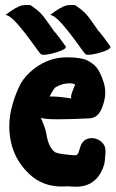

<svg xmlns="http://www.w3.org/2000/svg" viewBox="-20 -749 457 756"><path d="M174.8 -369.1Q174.8 -369.1 180.7 -369.1Q213.9 -369.1 260.7 -361.3Q260.7 -362.3 260.3 -364.3Q259.8 -366.2 259.8 -367.2Q259.8 -377 267.6 -395.5Q275.4 -414.1 275.4 -415V-416Q268.6 -420.9 253.9 -420.9Q222.7 -420.9 197.3 -404.3Q192.4 -400.4 174.8 -369.1ZM140.6 -286.1Q140.6 -285.2 145 -275.4Q149.4 -265.6 154.8 -250.5Q160.2 -235.4 162.1 -224.6Q169.9 -171.9 193.4 -152.3Q201.2 -144.5 240.2 -140.6Q248 -139.6 258.8 -138.7Q269.5 -137.7 272.5 -137.7Q277.3 -137.7 280.3 -138.2Q283.2 -138.7 285.6 -142.1Q288.1 -145.5 289.1 -147.9Q290 -150.4 292.5 -158.7Q294.9 -167 296.9 -172.9Q308.6 -205.1 341.8 -205.1Q362.3 -205.1 378.9 -190.9Q395.5 -176.8 395.5 -155.3V-152.3Q393.6 -114.3 390.1 -101.1Q386.7 -87.9 376 -67.4Q344.7 -13.7 279.3 -13.7Q270.5 -13.7 259.3 -14.6Q248 -15.6 247.1 -15.6Q246.1 -15.6 238.3 -15.1Q230.5 -14.6 222.7 -14.6Q147.5 -14.6 95.7 -63.5Q16.6 -137.7 16.6 -252.9Q16.6 -293.9 29.3 -337.9Q43.9 -387.7 61.5 -419.4Q79.1 -451.2 114.3 -478.5Q172.9 -523.4 243.2 -523.4Q260.7 -523.4 270.5 -522.5Q293.9 -520.5 309.1 -516.6Q324.2 -512.7 342.8 -499.5Q361.3 -486.3 372.1 -464.8Q394.5 -419.9 394.5 -385.7Q394.5 -358.4 382.8 -327.1Q367.2 -285.2 334 -283.2L314.5 -282.2Q293.9 -281.2 264.2 -280.3Q234.4 -279.3 210 -279.3Q148.4 -279.3 140.6 -286.1ZM177.7 -690.4Q218.8 -721.7 241.2 -727.5Q252.9 -729.5 260.7 -729.5Q270.5 -729.5 276.4 -728.5Q300.8 -711.9 314 -698.7Q327.1 -685.5 344.2 -660.6Q361.3 -635.7 367.2 -627.9Q382.8 -611.3 415 -565.4Q415 -565.4 415 -564.5Q415 -554.7 380.9 -543.9Q346.7 -533.2 327.1 -533.2Q321.3 -533.2 317.4 -535.2Q311.5 -540 284.7 -578.1Q257.8 -616.2 227.1 -651.9Q196.3 -687.5 177.7 -690.4ZM2 -690.4Q43 -721.7 65.4 -727.5Q77.1 -729.5 85 -729.5Q94.7 -729.5 100.6 -728.5Q125 -711.9 138.2 -698.7Q151.4 -685.5 168.5 -660.6Q185.5 -635.7 191.4 -627.9Q207 -611.3 239.3 -565.4Q239.3 -565.4 239.3 -564.5Q239.3 -554.7 205.1 -543.9Q170.9 -533.2 151.4 -533.2Q145.5 -533.2 141.6 -535.2Q135.7 -540 108.9 -578.1Q82 -616.2 51.3 -651.9Q20.5 -687.5 2 -690.4Z"/></svg>

Font: Essays1743
Style: Bold
Weight: 700
Designer: Based on the typeface in a 1743 English translation of the essays of Montaigne.  PostScript/TrueType font designed by Jo
Version: Version 002.100